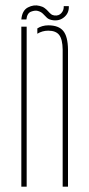

<svg xmlns="http://www.w3.org/2000/svg" viewBox="-20 -700 333 720"><path d="M60 0V-600H80V0ZM215 0V-514Q214.5 -552.5 202 -568.8Q189.5 -585 161 -585Q149.5 -585 139.2 -582Q129 -579 120 -573.5V-593.5Q128.5 -599 139 -602Q149.5 -605 161 -605Q200 -605 217.2 -584Q234.5 -563 235 -514V0ZM219 -677H238Q239.5 -652.5 222 -636.8Q204.5 -621 179.5 -624Q164 -626 156.2 -633.2Q148.5 -640.5 141.5 -648Q134.5 -655.5 122 -659Q111 -662 96.2 -656.2Q81.5 -650.5 79 -627H60Q63 -661 84.8 -672.2Q106.5 -683.5 128 -678Q139.5 -675.5 147 -670Q154.5 -664.5 159.8 -658.5Q165 -652.5 170.5 -647.8Q176 -643 184 -642Q200.5 -640 210.2 -651Q220 -662 219 -677Z"/></svg>

Font: Big Shoulders Stencil Thin
Style: Regular
Weight: 100
Designer: Patric King
Foundry: XO Type Co
Version: Version 2.001